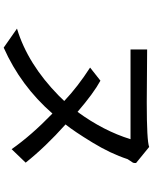

<svg xmlns="http://www.w3.org/2000/svg" viewBox="86 -822 828 1040"><g transform="rotate(90 500.0 -302.0)"><path d="M863 -616Q863 -608 851 -593L842 -579Q812 -487 751.5 -388Q691 -289 654 -243Q776 -134 861 -27L788 49Q713 -58 595 -172Q445 0 238 92L135 20Q327 -38 499 -207L527 -236Q450 -309 346 -376L417 -432Q485 -395 586 -308Q689 -449 734 -595H248V-685L530 -683H537Q743 -683 776 -696L863 -625Z"/></g></svg>

Font: cwTeXHei
Style: Medium
Weight: 500
Version: Version 1.17